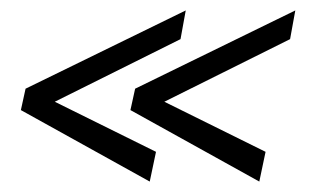

<svg xmlns="http://www.w3.org/2000/svg" viewBox="-20 -449 629 368"><path d="M20 -238 29 -279 336 -429 326 -374 85 -254 279 -158 267 -101ZM230 -238 239 -279 546 -429 536 -374 295 -254 489 -158 477 -101Z"/></svg>

Font: Lobster
Style: Regular
Weight: 400
Designer: Impallari Type
Foundry: Impallari Type
Version: Version 2.100